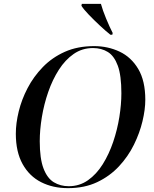

<svg xmlns="http://www.w3.org/2000/svg" viewBox="-20 -964 796 995"><path d="M332 11Q254 11 193 -20Q132 -51 97 -114Q62 -177 62 -271Q62 -325 77 -386.5Q92 -448 123 -507.5Q154 -567 202 -616.5Q250 -666 316 -695.5Q382 -725 468 -725Q539 -725 599.5 -696.5Q660 -668 696.5 -606.5Q733 -545 733 -447Q733 -397 718.5 -336Q704 -275 674 -214Q644 -153 596.5 -102Q549 -51 483.5 -20Q418 11 332 11ZM336 1Q392 1 436 -30Q480 -61 512.5 -113Q545 -165 566.5 -228.5Q588 -292 598.5 -357.5Q609 -423 609 -481Q609 -573 590.5 -623.5Q572 -674 539 -694.5Q506 -715 462 -715Q406 -715 362 -684.5Q318 -654 285 -602.5Q252 -551 230 -487.5Q208 -424 197 -357.5Q186 -291 186 -232Q186 -142 205.5 -91Q225 -40 259 -19.5Q293 1 336 1ZM552 -784Q528 -803 497.5 -831.5Q467 -860 440.5 -887.5Q414 -915 402 -934L404 -944H503Q512 -911 530 -867.5Q548 -824 564 -793L562 -784Z"/></svg>

Font: Noto Serif Display Medium
Style: Italic
Weight: 500
Italic angle: -12°
Designer: Monotype Design Team
Foundry: Monotype Imaging Inc.
Version: Version 2.009